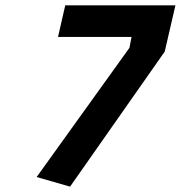

<svg xmlns="http://www.w3.org/2000/svg" viewBox="-20 -680 676 718"><path d="M197 -542 224 -660H636L596 -487L242 18L117 -18L464 -501L472 -542Z"/></svg>

Font: Titillium Web
Style: Bold Italic
Weight: 700
Italic angle: -13°
Version: Version 1.001;PS 57.000;hotconv 1.0.70;makeotf.lib2.5.55311